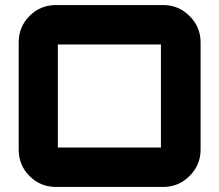

<svg xmlns="http://www.w3.org/2000/svg" viewBox="-20 -740 868 760"><path d="M202 -720H626Q687 -720 730.5 -676.5Q774 -633 774 -572V-148Q774 -87 730.5 -43.5Q687 0 626 0H202Q140 0 97 -43Q54 -86 54 -148V-572Q54 -634 97 -677Q140 -720 202 -720ZM209 -564V-156H617V-564Z"/></svg>

Font: Orbitron
Style: Black
Weight: 900
Designer: Matt McInerney
Foundry: Matt McInerney
Version: 1.000